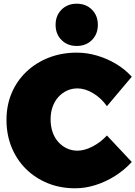

<svg xmlns="http://www.w3.org/2000/svg" viewBox="-20 -1000 731 1036"><path d="M557 -427Q526 -471 482.5 -497Q439 -523 398 -523Q367 -523 340.5 -510.5Q314 -498 294 -475.5Q274 -453 263.5 -422.5Q253 -392 253 -356Q253 -319 263.5 -288Q274 -257 294 -234.5Q314 -212 340.5 -199.5Q367 -187 398 -187Q436 -187 479.5 -209.5Q523 -232 557 -269L691 -126Q652 -83 601.5 -51Q551 -19 495.5 -1.5Q440 16 386 16Q305 16 237.5 -11.5Q170 -39 120 -88.5Q70 -138 42.5 -205.5Q15 -273 15 -353Q15 -432 43 -498Q71 -564 122.5 -613Q174 -662 243.5 -689Q313 -716 395 -716Q449 -716 503.5 -700Q558 -684 606.5 -655Q655 -626 691 -586ZM394 -980Q444 -980 476 -948Q508 -916 508 -866Q508 -816 476 -784Q444 -752 394 -752Q344 -752 312 -784Q280 -816 280 -866Q280 -916 312 -948Q344 -980 394 -980Z"/></svg>

Font: Alexandria Black
Style: Regular
Weight: 900
Designer: Mohamed Gaber
Foundry: Kief Type Foundry
Version: Version 5.100